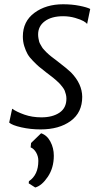

<svg xmlns="http://www.w3.org/2000/svg" viewBox="-20 -584 466 878"><path d="M22 -23.4 35.6 -86.9Q56.2 -72.3 91.6 -59.8Q127 -47.4 169.4 -47.4Q220.2 -47.4 252 -68.8Q283.7 -90.3 283.7 -132.8Q283.7 -143.1 281.2 -152.6Q278.8 -162.1 275.9 -169.4Q272.9 -176.8 265.9 -185.8Q258.8 -194.8 254.2 -200.2Q249.5 -205.6 239.5 -214.4Q229.5 -223.1 224.4 -227.3Q219.2 -231.4 206.8 -241Q194.3 -250.5 189.9 -253.9Q168.9 -270 158.4 -279.1Q147.9 -288.1 131.1 -305.2Q114.3 -322.3 106 -336.9Q97.7 -351.6 91.1 -372.6Q84.5 -393.6 84.5 -417Q84.5 -486.3 137.5 -525.4Q190.4 -564.5 268.6 -564.5Q309.1 -564.5 343.5 -557.6Q377.9 -550.8 392.6 -543L378.4 -474.6Q374.5 -480 362.1 -487.3Q349.6 -494.6 323.5 -502.2Q297.4 -509.8 268.6 -509.8Q215.8 -509.8 185.1 -487.1Q154.3 -464.4 154.3 -426.3Q154.3 -417.5 155.8 -409.2Q157.2 -400.9 158.9 -394.3Q160.6 -387.7 165.3 -380.1Q169.9 -372.6 172.4 -367.9Q174.8 -363.3 181.9 -356Q189 -348.6 191.7 -345.5Q194.3 -342.3 203.4 -334.7Q212.4 -327.1 214.6 -325.4Q216.8 -323.7 227.3 -315.7Q237.8 -307.6 239.3 -306.6Q287.1 -270 304.7 -252.9Q355.5 -200.7 356 -141.1Q356 -69.3 303.2 -30.8Q250.5 7.8 165.5 7.8Q119.6 7.8 77.6 -1.7Q35.6 -11.2 22 -23.4ZM141.1 273.4 111.3 254.4 112.3 244.6Q155.3 215.8 155.3 151.4Q155.3 130.9 145.3 113.5Q135.3 96.2 120.1 89.8L122.1 69.8L168 25.4Q194.8 34.2 210.4 63.5Q226.1 92.8 226.1 127.9Q226.1 183.6 198.7 224.4Q171.4 265.1 141.1 273.4Z"/></svg>

Font: HaufeMerriweatherSansLt
Style: Italic
Weight: 300
Designer: Eben Sorkin ( eben@eyebytes.com )
Foundry: Eben Sorkin
Version: Version 1.56